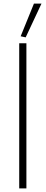

<svg xmlns="http://www.w3.org/2000/svg" viewBox="-20 -1049 255 1069"><path d="M95 -847 169 -1029H211L123 -841ZM87 -808H127V0H87Z"/></svg>

Font: Encode Sans Normal
Style: Thin
Weight: 100
Designer: Pablo Impallari, Andres Torresi
Foundry: Pablo Impallari, Andres Torresi
Version: Version 1.000; ttfautohint (v1.00) -l 8 -r 50 -G 200 -x 14 -